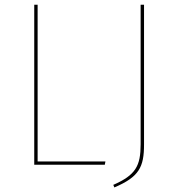

<svg xmlns="http://www.w3.org/2000/svg" viewBox="-20 -701 752 817"><path d="M140.1 -680.9H125.7V0H426L428.6 -14H140.1ZM592.9 -680.9H578.4V-87.1C578.4 4.7 557.7 43.9 462.1 85.6L466.6 96.6C571.7 51.7 592.9 10.4 592.9 -86.3Z"/></svg>

Font: Fira Sans Hair
Style: Regular
Weight: 100
Designer: bBox Type GmbH & Carrois Corporate GbR & Edenspiekermann AG
Foundry: bBox Type GmbH & Carrois Corporate GbR & Edenspiekermann AG
Version: Version 4.300;PS 004.300;hotconv 1.0.88;makeotf.lib2.5.64775